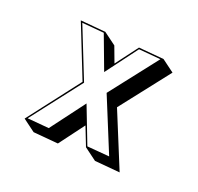

<svg xmlns="http://www.w3.org/2000/svg" viewBox="-180 -1012 1361 1317"><g transform="rotate(30 500.0 -354.0)"><path d="M598 -4 520 -132 418 70 235 86 135 36 353 -381 132 -740 317 -756 417 -706 480 -599 571 -778 756 -794 856 -744 645 -348 884 30 698 46ZM738 -782 577 -768 448 -513 311 -745 149 -731 365 -381 152 24 311 10 451 -266 603 -14 767 -29 534 -398Z"/></g></svg>

Font: Rampart One
Style: Regular
Weight: 400
Designer: Fontworks Inc.
Foundry: Fontworks Inc.
Version: Version 1.100